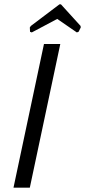

<svg xmlns="http://www.w3.org/2000/svg" viewBox="-20 -862 391 882"><path d="M260 -842 350 -743 351 -736 341 -716 333 -713 243 -775 126 -713 118 -716 117 -736 122 -743 253 -842ZM117 0H42L182 -660H257Z"/></svg>

Font: Quattrocento Sans
Style: Italic
Weight: 400
Designer: Pablo Impallari
Foundry: Pablo Impallari, Igino Marini, Brenda Gallo
Version: Version 2.000